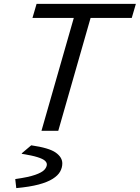

<svg xmlns="http://www.w3.org/2000/svg" viewBox="-20 -675 721 991"><path d="M370.2 -615H456.9L280.8 0H194.1ZM147.6 -582.6 168.8 -655H681.3L660.1 -582.6ZM64 295.9 58.8 250.5 59.5 249.1Q126.8 239.7 161.6 227.4Q196.5 215.2 209.2 201.2Q221.8 187.2 221.8 173.6Q221.8 163.5 211.6 154.3Q201.5 145 173.6 136.2Q145.8 127.3 92.5 118.9V116.2L141.2 75Q233.7 88.4 267.6 112.6Q301.6 136.8 301.6 168.3Q301.6 190.4 290.4 210.6Q279.2 230.8 252.2 247.9Q225.3 265.1 179.3 277.4Q133.3 289.6 64 295.9Z"/></svg>

Font: Intel One Mono Light
Style: Italic
Weight: 300
Italic angle: -16°
Monospace: yes
Designer: Fred Shallcrass
Foundry: Frere-Jones Type LLC
Version: Version 1.004